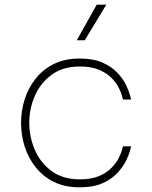

<svg xmlns="http://www.w3.org/2000/svg" viewBox="-20 -790 650 820"><path d="M320 10Q257 10 210.5 -13Q164 -36 132.5 -75.5Q101 -115 85.5 -164Q70 -213 70 -265Q70 -317 85.5 -366Q101 -415 132.5 -454.5Q164 -494 210.5 -517Q257 -540 320 -540Q379 -540 418 -522.5Q457 -505 481.5 -479Q506 -453 518.5 -426.5Q531 -400 535.5 -382.5Q540 -365 540 -365H505Q505 -365 501.5 -379Q498 -393 487.5 -414.5Q477 -436 456.5 -457Q436 -478 403 -492Q370 -506 321 -506Q249 -506 201 -471Q153 -436 129 -381Q105 -326 105 -265Q105 -205 129 -149.5Q153 -94 201 -59Q249 -24 321 -24Q370 -24 403 -38Q436 -52 456.5 -73.5Q477 -95 487.5 -116Q498 -137 501.5 -151Q505 -165 505 -165H540Q540 -165 535.5 -147.5Q531 -130 518.5 -104Q506 -78 481.5 -51.5Q457 -25 418 -7.5Q379 10 320 10ZM434 -770 342 -618H308L393 -770Z"/></svg>

Font: Be Vietnam Pro Variable Thin
Style: Regular
Weight: 100
Designer: Lam Bao, Tony Le, Vietanh Nguyen
Foundry: Yellow Type Foundry
Version: Version 1.002